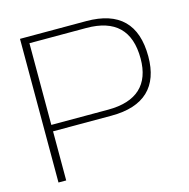

<svg xmlns="http://www.w3.org/2000/svg" viewBox="-100 -767 851 865"><g transform="rotate(-15 325.5 -335.0)"><path d="M377 -670H68V0H104V-229H377C530 -229 606 -304 606 -444C606 -595 530 -670 377 -670ZM104 -259V-640H369C503 -640 570 -575 570 -444C570 -323 503 -259 369 -259Z"/></g></svg>

Font: LT Wave Alt Thin
Style: Regular
Weight: 100
Designer: Daniel Lyons
Version: Version 2.5 (Glyphs App)